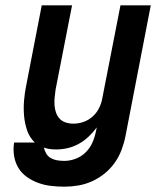

<svg xmlns="http://www.w3.org/2000/svg" viewBox="-20 -690 590 722"><path d="M222 12Q196 12 171 9Q146 6 123 -2.5Q100 -11 80.5 -25Q61 -39 49 -59Q37 -79 33 -103.5Q29 -128 33 -154H111Q91 -173 82 -199.5Q73 -226 70.5 -254.5Q68 -283 70.5 -312.5Q73 -342 79 -371L137 -670H251L189 -353Q187 -338 185.5 -323.5Q184 -309 185 -294.5Q186 -280 190.5 -267Q195 -254 204 -244Q213 -234 227 -229.5Q241 -225 256 -225Q275 -225 294 -231.5Q313 -238 328.5 -252Q344 -266 353 -284.5Q362 -303 365 -322L433 -670H547L452 -179Q447 -153 437.5 -127.5Q428 -102 412 -79Q396 -56 374 -38Q352 -20 326.5 -8.5Q301 3 274.5 7.5Q248 12 222 12ZM222 -85Q243 -85 264.5 -93Q286 -101 302.5 -117.5Q319 -134 328 -155Q337 -176 341 -197L344 -211Q330 -192 313 -176Q296 -160 276 -149Q256 -138 234.5 -133Q213 -128 191 -128Q179 -128 167.5 -129.5Q156 -131 145 -135Q148 -122 154.5 -111.5Q161 -101 172 -95Q183 -89 196 -87Q209 -85 222 -85Z"/></svg>

Font: Lode Term
Style: Bold Italic
Weight: 700
Italic angle: -11°
Monospace: yes
Designer: Belleve Invis
Foundry: Belleve Invis
Version: Version 29.2.0